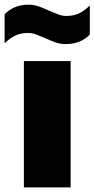

<svg xmlns="http://www.w3.org/2000/svg" viewBox="-60 -816 411 836"><path d="M44 0V-550H247.5V0ZM227 -624Q201.5 -624 179.2 -632.2Q157 -640.5 136.5 -650Q117 -658.5 98.5 -665.5Q80 -672.5 61 -672.5Q31.5 -672.5 8 -661.8Q-15.5 -651 -40 -627.5V-754Q0.5 -795.5 64 -795.5Q89.5 -795.5 111.8 -787Q134 -778.5 155 -769Q174 -760.5 192.5 -753.5Q211 -746.5 230 -746.5Q259.5 -746.5 283 -757.2Q306.5 -768 331 -792V-665.5Q290.5 -624 227 -624Z"/></svg>

Font: Encode Sans SemiCondensed SemiCondensed Black
Style: Regular
Weight: 900
Width: 4
Designer: Multiple Designers
Foundry: Impallari Type
Version: Version 3.000; ttfautohint (v1.8.3) -l 8 -r 50 -G 200 -x 14 